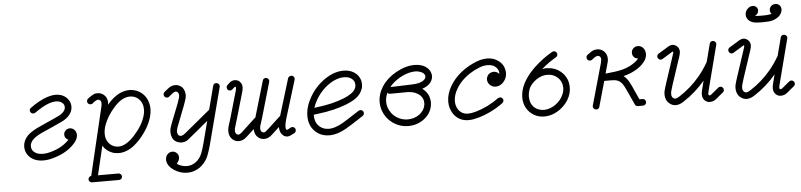

<svg xmlns="http://www.w3.org/2000/svg" viewBox="-50 -965 6148 1474"><g transform="rotate(-5 3024.5 -227.5)"><path d="M221 -345Q214 -340 204.5 -340Q195 -340 187.5 -347Q180 -354 180 -366Q180 -378 191 -385Q223 -409 256 -427Q330 -468 386 -468Q445 -468 478 -429Q501 -402 501 -368Q501 -343 489 -321Q471 -289 433 -267Q420 -259 412 -256Q405 -252 345.5 -225.5Q286 -199 265.5 -190Q245 -181 225 -169.5Q205 -158 190 -144Q164 -119 164 -90Q164 -56 196 -38Q218 -25 253 -25Q288 -25 332 -40Q392 -59 435 -96Q447 -106 456 -116Q448 -119 441 -125Q427 -138 427 -157Q427 -172 436 -183Q450 -202 473 -202Q491 -202 504 -191Q524 -174 524 -147Q524 -113 489 -77Q435 -20 348 8Q296 26 252 26Q188 26 149 -9Q137 -20 128 -35Q113 -60 113 -90Q113 -140 154 -180Q184 -209 257 -241Q266 -245 368 -291Q409 -309 423 -321Q450 -343 450 -368Q450 -379 444.5 -389Q439 -399 429 -405Q412 -417 386 -417H380Q338 -415 280 -383Q250 -366 221 -345Z M1080 -386Q1104 -346 1104 -296Q1104 -267 1095 -236Q1071 -150 994 -65Q972 -42 951 -25Q893 20 833 20Q805 20 784 12Q763 4 749 -6.5Q735 -17 725 -28Q717 -38 711 -47Q684 64 658 176H816Q826 176 833.5 183.5Q841 191 841 201.5Q841 212 833.5 219Q826 226 816 226H608Q598 226 590.5 219Q583 212 583 201.5Q583 191 590 184Q597 177 606 176Q730 -345 730.5 -348.5Q731 -352 731.5 -355Q732 -358 732.5 -361Q733 -364 733 -367Q733 -373 733 -379Q732 -384 730 -390Q726 -394 722 -398Q715 -402 711 -402Q706 -402 701 -401Q685 -394 672 -383L666 -378Q664 -376 661 -374Q656 -372 650 -372Q650 -372 649 -372Q641 -372 635 -376Q631 -379 628 -383Q626 -385 625 -388Q624 -392 624 -396Q624 -407 631 -415Q631 -415 631 -415Q633 -416 635 -418Q660 -438 684 -449Q693 -452 711 -452Q729 -452 749 -441Q755 -437 762 -430Q772 -419 775 -413Q784 -393 784 -380Q784 -369 783 -357Q787 -363 792 -368Q870 -455 955 -455Q1013 -454 1054 -417Q1069 -404 1080 -386ZM830 -334Q774 -271 749 -202Q737 -167 737 -135Q737 -92 762 -63Q778 -44 803 -35Q817 -30 833 -30Q857 -30 879 -40Q901 -50 919.5 -65Q938 -80 956 -99Q1026 -175 1047 -250Q1054 -274 1054 -296Q1054 -349 1020 -380Q993 -405 955 -405Q892 -405 830 -334Z M1255 -378Q1248 -372 1242 -372Q1236 -372 1232.5 -373Q1229 -374 1226.5 -375.5Q1224 -377 1221.5 -379.5Q1219 -382 1217 -385Q1214 -391 1214 -397Q1214 -409 1223 -417Q1254 -442 1259.5 -446Q1265 -450 1269 -452Q1288 -462 1308.5 -462Q1329 -462 1346.5 -451.5Q1364 -441 1373 -422Q1380 -406 1381 -399Q1383 -390 1383 -379Q1383 -368 1379 -352.5Q1375 -337 1361 -299Q1301 -146 1298 -137Q1293 -120 1292 -114Q1291 -108 1291 -103Q1291 -98 1292 -96Q1297 -70 1319 -70Q1333 -70 1356 -89L1552 -251L1599 -431Q1604 -450 1623 -450Q1634 -450 1641.5 -442.5Q1649 -435 1649 -424Q1649 -421 1648 -418L1533 22Q1521 66 1508 98.5Q1495 131 1472 157Q1444 189 1406 204Q1377 216 1345 216Q1289 216 1243 185Q1238 183 1234 178Q1225 173 1216 163Q1189 135 1189 103Q1189 74 1209 57Q1224 45 1242 45Q1258 45 1271 55Q1290 69 1290 93Q1290 107 1282 121Q1280 125 1276 130Q1270 139 1270 142Q1304 165 1345 165Q1382 165 1412 143Q1445 120 1462 78Q1473 50 1484 9L1530 -167L1388 -50Q1373 -37 1360 -29Q1342 -19 1319 -19Q1304 -19 1287 -26Q1252 -40 1243 -83Q1241 -93 1241 -102Q1241 -111 1241.5 -117.5Q1242 -124 1243.5 -130Q1245 -136 1247 -143Q1251 -157 1258 -175L1314 -317Q1327 -352 1329.5 -363Q1332 -374 1332 -378Q1332 -388 1330 -395L1328 -399Q1322 -412 1308 -412Q1297 -412 1283 -401Q1280 -399 1255 -378Z M2176 -63Q2187 -63 2194 -55.5Q2201 -48 2201 -39Q2201 -22 2188 -15Q2161 -1 2157 0.5Q2153 2 2150 3Q2142 6 2137 6Q2132 6 2131 6Q2114 5 2103 -4Q2074 -26 2074 -70Q2074 -71 2074 -72L2021 -23Q2004 -7 1995 -2.5Q1986 2 1980 5Q1967 9 1954 9Q1927 9 1907 -8Q1880 -32 1880 -73Q1820 -18 1818 -16Q1789 9 1759 9Q1732 9 1712 -8Q1684 -32 1684 -73Q1684 -92 1692 -119Q1695 -128 1701 -147Q1707 -166 1710 -176Q1765 -366 1766 -370.5Q1767 -375 1768 -376Q1772 -391 1772 -399Q1772 -410 1767 -410Q1764 -409 1761 -407Q1757 -404 1743 -391Q1736 -384 1727.5 -384Q1719 -384 1713 -387.5Q1707 -391 1704 -397Q1701 -403 1701 -410Q1701 -421 1709 -428Q1728 -445 1731 -448Q1749 -460 1765 -460Q1798 -460 1814 -434Q1823 -419 1823 -399Q1823 -384 1813 -351L1758 -162Q1755 -152 1749 -133Q1739 -99 1736 -88Q1735 -77 1735 -74Q1735 -55 1745 -47Q1752 -41 1758.5 -41Q1765 -41 1772 -45Q1780 -50 1783.5 -53Q1787 -56 1893 -155Q1897 -158 1900 -160Q1903 -170 1905 -176L1982 -438Q1987 -456 2006 -456Q2016 -456 2023.5 -449Q2031 -442 2031 -431Q2031 -427 2030 -424L1954 -162Q1951 -152 1945 -133Q1939 -114 1937 -107Q1935 -100 1933 -96Q1930 -83 1930 -74Q1930 -55 1940 -47Q1946 -41 1954 -41Q1961 -41 1967.5 -45Q1974 -49 1986 -60L2091 -157Q2103 -196 2177 -439Q2184 -455 2202 -456Q2208 -456 2214 -453Q2220 -450 2223.5 -444Q2227 -438 2227 -432.5Q2227 -427 2226 -424L2144 -157Q2140 -146 2138 -137Q2137 -136 2137 -135Q2131 -113 2129 -104Q2127 -91 2126 -87Q2124 -77 2124 -73Q2124 -51 2131 -46Q2133 -45 2134 -45Q2137 -46 2144 -49L2164 -60Q2170 -63 2176 -63Z M2687 -344Q2687 -362 2679 -375Q2656 -409 2606 -409Q2600 -409 2593 -409Q2525 -403 2458 -345Q2416 -308 2387 -259Q2368 -227 2358 -195Q2441 -205 2494 -218Q2599 -245 2645 -277Q2674 -297 2684 -323Q2687 -334 2687 -344ZM2349 -137Q2349 -79 2387 -48Q2415 -25 2456 -25H2462Q2505 -27 2560 -58Q2585 -72 2606 -86Q2627 -100 2639 -107.5Q2651 -115 2694 -143Q2701 -147 2710 -147Q2719 -147 2726 -140Q2733 -133 2733 -124Q2733 -108 2722 -101Q2678 -73 2665 -64Q2652 -55 2644.5 -50.5Q2637 -46 2626 -39Q2605 -25 2585 -14Q2519 23 2464 25H2456Q2387 25 2342 -21Q2299 -66 2299 -137Q2299 -208 2343 -284Q2376 -341 2425 -383Q2514 -460 2606 -460Q2650 -460 2683 -440Q2726 -414 2736 -366Q2738 -355 2738 -340Q2738 -325 2733 -310Q2717 -264 2675 -236Q2620 -198 2506 -169Q2450 -155 2373 -146L2349 -143Q2349 -140 2349 -137Z M3253 -156Q3253 -147 3251 -135Q3240 -73 3187 -33Q3134 7 3065 7Q3012 7 2967.5 -17.5Q2923 -42 2896 -82Q2861 -133 2861 -194Q2861 -257 2899 -315.5Q2937 -374 3008 -414Q3083 -456 3152 -456Q3200 -456 3235 -435Q3271 -411 3278 -373Q3279 -368 3279 -362Q3279 -333 3260 -309Q3238 -282 3196 -269Q3253 -227 3253 -156ZM2927 -262Q2911 -228 2911 -194Q2911 -148 2938 -110Q2958 -81 2989 -64Q3025 -44 3065 -44Q3117 -44 3156 -73Q3174 -87 3186 -105Q3202 -131 3202 -159Q3202 -175 3197 -189Q3183 -224 3142 -241Q3119 -251 3089 -253Q3075 -253 3064.5 -253Q3054 -253 2946 -252Q2934 -252 2927 -262ZM3133 -405Q3084 -399 3033 -370Q2984 -342 2953 -303Q3110 -308 3120 -308.5Q3130 -309 3144 -310Q3185 -314 3207 -329Q3228 -343 3228 -362V-365Q3227 -372 3221.5 -379.5Q3216 -387 3210 -390.5Q3204 -394 3200 -396Q3196 -398 3191 -399.5Q3186 -401 3177 -403.5Q3168 -406 3155.5 -406Q3143 -406 3133 -405Z M3437 -152Q3437 -114 3456 -86Q3482 -48 3532 -48Q3555 -48 3591 -58Q3688 -86 3768 -146Q3776 -150 3785 -150.5Q3794 -151 3801.5 -143.5Q3809 -136 3809 -128Q3809 -113 3798 -105Q3710 -40 3605 -10Q3563 2 3532 2Q3501 2 3477 -7Q3439 -22 3415 -56Q3386 -99 3386 -152Q3386 -212 3422 -273Q3480 -370 3598 -427Q3660 -457 3710 -457Q3761 -457 3797 -430Q3838 -401 3845 -353Q3847 -345 3847 -336Q3847 -294 3820 -265Q3794 -236 3760 -236Q3729 -236 3710 -260Q3697 -275 3697 -296Q3697 -305 3700 -313Q3710 -342 3739 -349Q3745 -351 3752 -351Q3774 -351 3790 -336Q3793 -333 3795 -329Q3799 -357 3778 -380Q3754 -406 3710 -406Q3686 -405 3673 -401.5Q3660 -398 3652 -395Q3637 -389 3620 -381Q3571 -358 3531 -324Q3491 -290 3466 -247Q3437 -198 3437 -152Z M4126 -339Q4144 -343 4156 -343Q4168 -343 4173 -342Q4228 -339 4268 -305Q4301 -278 4316 -238Q4325 -212 4325 -179.5Q4325 -147 4311 -112Q4287 -56 4234 -17Q4175 25 4112 25Q4049 25 4005 -16Q3964 -54 3956 -112Q3955 -123 3955 -136Q3955 -149 3957 -163Q3964 -216 3998 -269Q4015 -296 4033 -317Q4051 -338 4074 -360Q4135 -418 4214 -464Q4220 -467 4226.5 -467Q4233 -467 4239 -464Q4245 -461 4248.5 -455Q4252 -449 4252 -442Q4252 -428 4239 -420Q4177 -384 4126 -339ZM4021 -205Q4006 -169 4006 -138Q4006 -84 4039 -53Q4058 -36 4086 -29Q4099 -26 4107.5 -26Q4116 -26 4119 -26Q4163 -28 4204.5 -58Q4246 -88 4264 -132Q4275 -157 4275 -183Q4275 -203 4268 -221Q4258 -248 4236 -266Q4205 -292 4160 -292Q4115 -292 4073 -262Q4041 -239 4021 -205Z M4514 -377Q4507 -372 4497.5 -372Q4488 -372 4480.5 -379Q4473 -386 4473 -397Q4473 -409 4482 -417L4489 -422Q4516 -444 4536 -450Q4548 -453 4559 -453Q4582 -453 4599 -442Q4635 -418 4635 -374Q4635 -359 4632 -349Q4631 -344 4608 -262L4678 -270Q4752 -279 4801 -305Q4842 -327 4863 -351Q4865 -353 4867 -356Q4846 -357 4833 -373Q4823 -386 4823 -402Q4823 -423 4838 -437Q4852 -451 4873 -451Q4900 -451 4917 -428Q4930 -410 4930 -386Q4930 -343 4887 -303Q4862 -280 4825.5 -261Q4789 -242 4744 -231Q4768 -212 4785 -182Q4794 -166 4804.5 -143.5Q4815 -121 4816 -117Q4821 -107 4850 -43H4873Q4884 -43 4891.5 -35.5Q4899 -28 4899 -17.5Q4899 -7 4891.5 0.5Q4884 8 4873 8H4834Q4818 8 4811 -7Q4774 -88 4766 -105.5Q4758 -123 4754 -131Q4737 -168 4721 -183Q4709 -195 4697 -199.5Q4685 -204 4673.5 -205.5Q4662 -207 4646 -207H4593Q4571 -130 4538 -12Q4535 1 4522 5Q4518 6 4514 6Q4503 6 4495.5 -1.5Q4488 -9 4488 -19Q4488 -23 4489 -26Q4580 -348 4581 -352Q4582 -356 4582 -360Q4584 -368 4584 -372Q4584 -376 4584 -379Q4582 -397 4566 -402Q4563 -403 4559 -403Q4555 -403 4550 -401Q4540 -398 4521 -383Z M5460 -79Q5467 -85 5477 -85Q5487 -85 5494.5 -77.5Q5502 -70 5502 -59Q5502 -48 5493 -40Q5466 -18 5460.5 -13.5Q5455 -9 5452.5 -6.5Q5450 -4 5446.5 -1Q5443 2 5440.5 3.5Q5438 5 5436 7Q5423 18 5407 22Q5391 25 5384.5 24.5Q5378 24 5373 23Q5355 18 5343 3Q5330 -14 5330 -37Q5330 -51 5335 -72L5353 -143Q5280 -56 5185 5Q5168 16 5154 21Q5140 26 5125 26Q5099 26 5079 10Q5062 -2 5053.5 -21Q5045 -40 5045 -58Q5045 -76 5047 -87Q5052 -108 5065 -148Q5139 -370 5139 -373Q5140 -378 5140 -380L5138 -386Q5133 -385 5127 -381L5054 -336Q5048 -332 5039 -332Q5030 -332 5022.5 -339.5Q5015 -347 5015 -357Q5015 -371 5027 -379Q5105 -427 5108 -428.5Q5111 -430 5116 -432Q5126 -437 5138 -437Q5150 -437 5161 -431Q5172 -425 5180 -415Q5191 -400 5191 -380Q5190 -366 5188 -360Q5186 -354 5185.5 -352.5Q5185 -351 5185 -349Q5184 -347 5113 -132Q5101 -95 5098.5 -83Q5096 -71 5096 -61Q5096 -40 5109 -30Q5121 -21 5138 -27Q5145 -30 5158 -38Q5247 -95 5315 -176Q5355 -224 5386 -278Q5388 -281 5389 -283L5425 -421Q5430 -440 5450 -440Q5456 -440 5462 -436.5Q5468 -433 5471.5 -427.5Q5475 -422 5475 -417Q5475 -412 5474 -409L5384 -60Q5380 -44 5380 -40Q5380 -33 5382 -30Q5384 -27 5386 -26Q5392 -24 5401 -30Q5407 -34 5460 -79ZM5402 -30Q5402 -30 5402 -30Z M5918 -609Q5906 -620 5906 -636Q5906 -643 5908 -650Q5916 -672 5939 -679Q5946 -681 5956 -681Q5966 -681 5976.5 -674.5Q5987 -668 5992 -657.5Q5997 -647 5997 -636Q5997 -627 5993 -617Q5986 -595 5964 -578Q5947 -565 5923.5 -557.5Q5900 -550 5854 -550H5831Q5785 -550 5763.5 -558.5Q5742 -567 5730.5 -583Q5719 -599 5719 -618Q5719 -645 5739 -664Q5756 -681 5778 -681Q5795 -681 5807 -669Q5817 -659 5817 -644Q5816 -634 5814.5 -630Q5813 -626 5811.5 -623.5Q5810 -621 5808.5 -619Q5807 -617 5806 -616Q5799 -608 5789 -604Q5803 -601 5831 -601H5854Q5899 -601 5918 -609ZM6007 -79Q6014 -85 6024 -85Q6034 -85 6041.5 -77.5Q6049 -70 6049 -59Q6049 -48 6040 -40Q6013 -18 6007.5 -13.5Q6002 -9 5999.5 -6.5Q5997 -4 5993.5 -1Q5990 2 5987.5 3.5Q5985 5 5983 7Q5970 18 5954 22Q5938 25 5931.5 24.5Q5925 24 5920 23Q5902 18 5890 3Q5877 -14 5877 -37Q5877 -51 5882 -72L5900 -143Q5827 -56 5732 5Q5715 16 5701 21Q5687 26 5672 26Q5646 26 5626 10Q5609 -2 5600.5 -21Q5592 -40 5592 -58Q5592 -76 5594 -87Q5599 -108 5612 -148Q5686 -370 5686 -373Q5687 -378 5687 -380L5685 -386Q5680 -385 5674 -381L5601 -336Q5595 -332 5586 -332Q5577 -332 5569.5 -339.5Q5562 -347 5562 -357Q5562 -371 5574 -379Q5652 -427 5655 -428.5Q5658 -430 5663 -432Q5673 -437 5685 -437Q5697 -437 5708 -431Q5719 -425 5727 -415Q5738 -400 5738 -380Q5737 -366 5735 -360Q5733 -354 5732.5 -352.5Q5732 -351 5732 -349Q5731 -347 5660 -132Q5648 -95 5645.5 -83Q5643 -71 5643 -61Q5643 -40 5656 -30Q5668 -21 5685 -27Q5692 -30 5705 -38Q5794 -95 5862 -176Q5902 -224 5933 -278Q5935 -281 5936 -283L5972 -421Q5977 -440 5997 -440Q6003 -440 6009 -436.5Q6015 -433 6018.5 -427.5Q6022 -422 6022 -417Q6022 -412 6021 -409L5931 -60Q5927 -44 5927 -40Q5927 -33 5929 -30Q5931 -27 5933 -26Q5939 -24 5948 -30Q5954 -34 6007 -79ZM5949 -30Q5949 -30 5949 -30Z"/></g></svg>

Font: TT2020Base
Style: Italic
Weight: 400
Italic angle: -15°
Version: Version 0.2.000